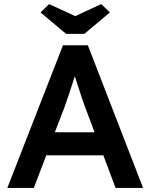

<svg xmlns="http://www.w3.org/2000/svg" viewBox="-20 -922 738 942"><path d="M16 0 289 -700H411L682 0H547L487 -160H207L146 0ZM296 -395 249 -273H444L397 -398Q392 -410 383.5 -436Q375 -462 365 -492.5Q355 -523 347 -548Q335 -510 321 -467.5Q307 -425 296 -395ZM304 -756 179 -861 221 -902 349 -843 477 -902 519 -861 394 -756Z"/></svg>

Font: Lexend Deca Medium
Style: Regular
Weight: 500
Designer: Bonnie Shaver-Troup, Thomas Jockin
Foundry: Lexend
Version: Version 1.008; ttfautohint (v1.8.4.7-5d5b)